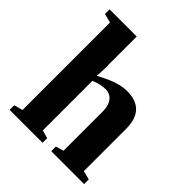

<svg xmlns="http://www.w3.org/2000/svg" viewBox="-192 -817 940 940"><g transform="rotate(45 278.0 -347.0)"><path d="M213 -495H214Q214 -464 211 -420L245 -437Q315 -472 369 -472Q496 -472 496 -337V-45L542 -33V-1H314V-33L355 -45V-318Q355 -358 337 -381Q319 -404 288 -404Q252 -404 213 -387V-44L255 -32V0H27V-32L72 -44V-650L25 -662V-694H213Z"/></g></svg>

Font: Libra Serif Modern
Style: Bold
Weight: 700
Designer: Stefan Peev, Context Ltd
Foundry: Ascender Corporation
Version: Version 1.000